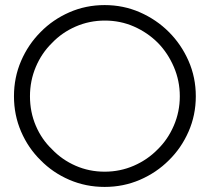

<svg xmlns="http://www.w3.org/2000/svg" viewBox="-20 -728 826 756"><path d="M645 -97Q694 -145 722.5 -210Q751 -275 751 -349Q751 -423 722.5 -488Q694 -553 645 -602Q596 -651 531 -679.5Q466 -708 392 -708Q318 -708 253 -679.5Q188 -651 140 -602Q91 -553 63 -488Q35 -423 35 -349Q35 -275 63 -210Q91 -145 140 -97Q188 -48 253 -20Q318 8 392 8Q466 8 531 -20Q596 -48 645 -97ZM185 -140Q144 -179 121 -233Q98 -287 98 -349Q98 -410 121 -464.5Q144 -519 185 -559Q224 -600 278 -623.5Q332 -647 393 -647Q454 -647 507.5 -623.5Q561 -600 602 -559Q641 -519 664.5 -464.5Q688 -410 688 -349Q688 -288 664.5 -233.5Q641 -179 601 -140Q561 -99 507 -75.5Q453 -52 392 -52Q331 -52 277.5 -75.5Q224 -99 185 -140Z"/></svg>

Font: Josefin Slab Thin SemiBold
Style: Regular
Weight: 600
Version: Version 2.000